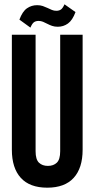

<svg xmlns="http://www.w3.org/2000/svg" viewBox="-20 -861 438 890"><path d="M145 -700V-160Q145 -122 160.5 -107Q176 -92 202 -92Q228 -92 243.5 -107Q259 -122 259 -160V-700H363V-167Q363 -82 321.5 -36.5Q280 9 199 9Q118 9 76.5 -36.5Q35 -82 35 -167V-700ZM241 -811Q254 -811 262.5 -817Q271 -823 279 -841L330 -805Q316 -767 295 -752Q274 -737 248 -737Q233 -737 221.5 -741Q210 -745 199.5 -750.5Q189 -756 179.5 -760Q170 -764 159 -764Q146 -764 137.5 -758Q129 -752 121 -733L70 -770Q84 -808 105 -822.5Q126 -837 152 -837Q167 -837 178.5 -833Q190 -829 200.5 -824Q211 -819 220.5 -815Q230 -811 241 -811Z"/></svg>

Font: SVN-Bebas Neue
Style: Bold
Weight: 700
Designer: Ryoichi Tsunekawa
Foundry: Ryoichi Tsunekawa
Version: Version 1.300; ttfautohint (v1.7.9-c794)